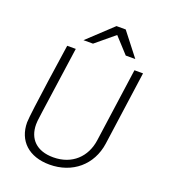

<svg xmlns="http://www.w3.org/2000/svg" viewBox="-160 -1010 1002 1135"><g transform="rotate(20 341.0 -442.5)"><path d="M376 -895 221 -750H281L398 -847L487 -750H547L434 -895ZM619 -686H565L500 -222C485 -114 408 -38 289 -38C184 -38 128 -96 128 -187C128 -214 129 -210 196 -686H142C142 -686 74 -233 74 -180C74 -64 153 10 283 10C427 10 534 -81 554 -220Z"/></g></svg>

Font: Chivo Light
Style: Italic
Weight: 300
Italic angle: -8°
Designer: Hector Gatti
Foundry: Omnibus-Type
Version: Version 1.003;PS 001.003;hotconv 1.0.70;makeotf.lib2.5.58329